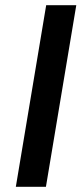

<svg xmlns="http://www.w3.org/2000/svg" viewBox="-20 -720 322 740"><path d="M41 0 158 -700H274L157 0Z"/></svg>

Font: Figtree SemiBold
Style: Italic
Weight: 600
Italic angle: -9.5°
Foundry: Erik Kennedy
Version: Version 2.001;gftools[0.9.30]